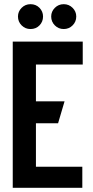

<svg xmlns="http://www.w3.org/2000/svg" viewBox="-20 -899 443 919"><path d="M126 -879Q101 -879 83.5 -861.5Q66 -844 66 -820Q66 -795 83.5 -777.5Q101 -760 126 -760Q152 -760 169 -777.5Q186 -795 186 -820Q186 -844 169 -861.5Q152 -879 126 -879ZM285 -879Q260 -879 242.5 -861.5Q225 -844 225 -820Q225 -795 242.5 -777.5Q260 -760 285 -760Q310 -760 327.5 -777.5Q345 -795 345 -820Q345 -844 327.5 -861.5Q310 -879 285 -879ZM41 0H374V-101H152L152 -309H258L289 -414H152V-590H376V-700H41Z"/></svg>

Font: Advent Pro
Style: Regular
Weight: 400
Designer: VivaRado, Andreas Kalpakidis
Foundry: VivaRado, Andreas Kalpakidis
Version: Version 3.000